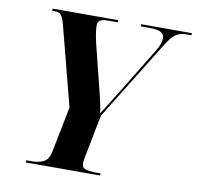

<svg xmlns="http://www.w3.org/2000/svg" viewBox="-80 -796 901 878"><g transform="rotate(10 371.0 -357.0)"><path d="M95 0 97 -10H123Q153 -10 176 -21Q199 -32 207 -70L249 -282L153 -652Q145 -682 136 -693Q127 -704 105 -704H93L95 -714H400L398 -704H349Q306 -704 306 -674Q306 -661 308.5 -642.5Q311 -624 318 -592L361 -420Q370 -385 378 -351.5Q386 -318 392 -280Q405 -302 421 -327Q437 -352 458 -386L593 -607Q605 -627 610 -641.5Q615 -656 615 -667Q615 -687 599 -695.5Q583 -704 548 -704H505L506 -714H742L740 -704H712Q687 -704 667 -690Q647 -676 622 -634L397 -270L358 -72Q354 -49 354 -42Q354 -21 372 -15.5Q390 -10 419 -10H442L440 0Z"/></g></svg>

Font: Noto Serif Display SemiCondensed
Style: Bold Italic
Weight: 700
Width: 4
Italic angle: -12°
Designer: Monotype Design Team
Foundry: Monotype Imaging Inc.
Version: Version 2.009